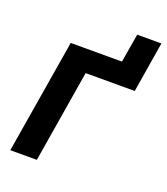

<svg xmlns="http://www.w3.org/2000/svg" viewBox="-127 -773 752 863"><g transform="rotate(20 248.5 -341.5)"><path d="M357.9 -545.9 380.9 -683.1H496.6L474.1 -545.9ZM474.1 -545.9 457 -441.4H222.2L149.4 0H22.5L112.8 -545.9Z"/></g></svg>

Font: Inter SemiBold
Style: Italic
Weight: 600
Italic angle: -9.3988°
Designer: Rasmus Andersson
Foundry: rsms
Version: Version 4.001;git-66647c0bb